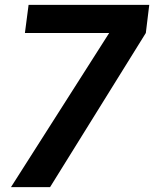

<svg xmlns="http://www.w3.org/2000/svg" viewBox="-20 -766 631 786"><path d="M185 0 577 -631 591 -746H97L82 -631H427L25 0Z"/></svg>

Font: Plus Jakarta Sans
Style: Bold Italic
Weight: 700
Italic angle: -8°
Designer: Gumpita Rahayu
Foundry: Tokotype
Version: Version 2.071;gftools[0.9.30]